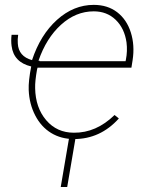

<svg xmlns="http://www.w3.org/2000/svg" viewBox="-20 -558 615 784"><path d="M282.2 9.8Q229.5 9.8 188.7 -15.1Q147.9 -40 123.8 -86.7Q99.6 -133.3 97.2 -190.4Q95.7 -227.1 107.4 -286.6Q35.6 -303.7 27.3 -370.6Q24.4 -391.6 27.3 -416H54.2Q51.3 -397 52.7 -380.4Q55.7 -327.6 110.8 -312.5Q145 -416 212.9 -477.1Q280.8 -538.1 362.8 -538.1Q419.4 -538.1 458.5 -508.1Q497.6 -478 514.2 -425.5Q530.8 -373 521.5 -312.5L516.6 -281.7H133.3L131.3 -274.4Q122.6 -226.1 123.5 -197.8Q125 -118.2 168.7 -67.1Q212.4 -16.1 281.7 -16.1Q372.6 -15.1 447.8 -88.4L465.3 -74.2Q389.6 9.8 282.2 9.8ZM141.6 -308.1H492.7L494.1 -314.5Q501 -349.6 496.6 -384.8Q488.3 -442.4 452.4 -477.1Q416.5 -511.7 362.8 -511.7Q289.6 -511.7 229.2 -457Q168.9 -402.3 137.2 -310.1H142.1ZM254.4 205.6H228L265.1 -12.7H291.5Z"/></svg>

Font: Roboto Thin
Style: Italic
Weight: 250
Italic angle: -12°
Designer: Google
Version: Version 2.134; 2016